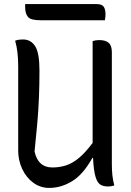

<svg xmlns="http://www.w3.org/2000/svg" viewBox="-20 -903 640 939"><path d="M221 16Q177 16 142.5 -9.5Q108 -35 88.5 -77Q69 -119 69 -166V-578Q69 -653 54 -704Q65 -708 74 -709Q83 -710 93 -710Q131 -710 152 -677Q173 -644 173 -558Q173 -489 170.5 -427Q168 -365 162.5 -301.5Q157 -238 149 -162Q166 -84 236 -84Q271 -84 302.5 -94Q334 -104 365.5 -130Q397 -156 433 -204V-206V-702Q448 -707 465 -707Q496 -707 511.5 -693.5Q527 -680 527 -648V-100Q527 -72 529.5 -47Q532 -22 539 4Q524 9 508 9Q486 9 471 0Q456 -9 447 -39Q438 -69 435 -131H432Q387 -50 333 -17Q279 16 221 16ZM103 -883H452Q478 -883 487 -870.5Q496 -858 496 -832Q496 -825 495 -817.5Q494 -810 493 -804H177Q131 -804 117 -820Q103 -836 103 -869Z"/></svg>

Font: Recursive Mn Csl St
Style: Regular
Weight: 400
Monospace: yes
Version: Version 1.079;hotconv 1.0.112;makeotfexe 2.5.65598; ttfautoh